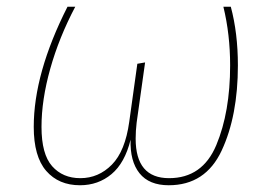

<svg xmlns="http://www.w3.org/2000/svg" viewBox="-20 -539 810 569"><path d="M80 -163Q80 -322 180 -519H203Q155 -428 129 -335.5Q103 -243 103 -163Q103 -82 134.5 -46.5Q166 -11 218 -11Q272 -11 311.5 -51Q351 -91 363 -178L387 -350L410 -354L385 -176Q382 -151 382 -128Q382 -11 481 -11Q580 -11 621 -109Q662 -207 662 -345Q662 -437 642 -519H664Q685 -441 685 -345Q685 -196 637 -93Q589 10 480 10Q422 10 393.5 -25.5Q365 -61 367 -125Q350 -56 310.5 -23Q271 10 217 10Q154 10 117 -32.5Q80 -75 80 -163Z"/></svg>

Font: Fira Sans Thin
Style: Italic
Weight: 250
Italic angle: -8°
Designer: Carrois Corporate & Edenspiekermann AG
Foundry: Carrois Corporate GbR & Edenspiekermann AG
Version: Version 4.203